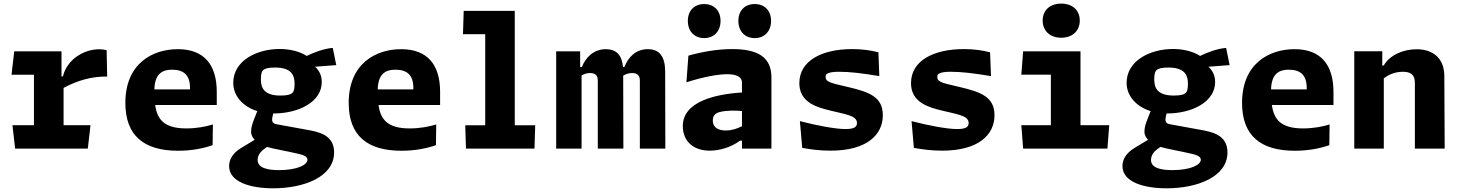

<svg xmlns="http://www.w3.org/2000/svg" viewBox="-20 -825 8100 1066"><path d="M321.5 -540H59L44 -410H168.5V-130H49L64 0H467.5L482.5 -130H333V-337C410 -378 487 -401 575 -400L572 -546.5C558 -550 544.5 -551.5 530.5 -551.5C443.5 -551.5 350.5 -492.5 329.5 -401H321.5Z M869 -418C880.5 -428 899 -438 936 -438C999 -438 1035 -409 1035 -337V-328.5H837C838.5 -381 854 -405 869 -418ZM676 -253.5C676 -72.5 778.5 12 969 12C1047 12 1112 -2 1160.5 -19L1162 -134C1123.5 -122 1071 -112 1015 -112C892 -112 853 -161 841.5 -242H1183.5V-315C1183.5 -463.5 1115 -552 967.5 -552C828.5 -552 676 -474 676 -253.5Z M1498.5 -195C1639 -195 1766.5 -259.5 1766.5 -369.5C1766.5 -409 1749.5 -436 1729.5 -454.5L1847 -463.5L1827.5 -559C1775 -555 1717 -531 1683 -514.5C1645 -538.5 1593 -553 1532.5 -553C1404.5 -553 1275 -487.5 1275 -365C1275 -294.5 1326 -234 1408.5 -208L1390.5 -162.5C1380.5 -137 1374 -116.5 1374 -93C1374 -77 1381.5 -62 1394 -49L1319 -3.5C1272.5 24.5 1252 60 1252 97C1252 185.5 1370 220.5 1496.5 220.5C1667.5 220.5 1835 157 1835 21C1835 -79 1743.5 -93.5 1686.5 -104L1525 -133.5C1505.5 -137 1483.5 -138 1493 -178L1497 -195ZM1410.5 63.5C1410.5 28 1438 7 1463 -9.5C1472 -6.5 1481 -4 1490.5 -2L1607.5 22.5C1657.5 33 1687 40 1687 62C1687 90 1631 119.5 1529 119.5C1470 119.5 1410.5 109.5 1410.5 63.5ZM1428.5 -384C1428.5 -417 1433.5 -429.5 1442.5 -437C1452 -444.5 1469 -450 1507 -450C1598 -450 1615.5 -407.5 1615.5 -360.5C1615.5 -327.5 1610.5 -315 1601.5 -307.5C1592 -300 1575 -294.5 1537 -294.5C1446 -294.5 1428.5 -337 1428.5 -384Z M2109 -418C2120.5 -428 2139 -438 2176 -438C2239 -438 2275 -409 2275 -337V-328.5H2077C2078.5 -381 2094 -405 2109 -418ZM1916 -253.5C1916 -72.5 2018.5 12 2209 12C2287 12 2352 -2 2400.5 -19L2402 -134C2363.5 -122 2311 -112 2255 -112C2132 -112 2093 -161 2081.5 -242H2423.5V-315C2423.5 -463.5 2355 -552 2207.5 -552C2068.5 -552 1916 -474 1916 -253.5Z M2567 0H2947.5L2951.5 -129.5H2838V-764.5H2554.5L2550.5 -635H2674V-129.5H2563Z M3441 0 3440 -405C3453.5 -413.5 3469.5 -419.5 3489 -419.5C3514.5 -419.5 3532.5 -409.5 3532.5 -378.5V0H3674L3673 -426.5C3673 -512 3641.5 -552 3576 -552C3510.5 -552 3467.5 -507.5 3446.5 -452.5H3439C3433 -520 3401.5 -552 3343 -552C3278 -552 3231.5 -507.5 3210.5 -452.5H3201V-540H3068V0H3209V-406C3222 -413.5 3237 -419.5 3256 -419.5C3281 -419.5 3299 -409.5 3299 -378.5V0Z M4263 0V-394.5C4263 -506.5 4190 -552.5 4045.5 -552.5C3961.5 -552.5 3876 -537 3802 -516L3791 -368C3892 -400.5 3971.5 -413 4018 -413C4064.5 -413 4099.5 -400.5 4099.5 -366.5V-311.5C3953.5 -302.5 3771 -262 3771 -125C3771 -41 3829.5 11.5 3920.5 11.5C3972 11.5 4035.5 -5 4089 -44H4099.5V0ZM3799 -709C3799 -651 3835.5 -613.5 3889.5 -613.5C3944 -613.5 3980.5 -651 3980.5 -709C3980.5 -766.5 3944 -802.5 3889.5 -802.5C3835.5 -802.5 3799 -766.5 3799 -709ZM3937.5 -155C3937.5 -183 3951 -196.5 3976 -203C4016.5 -213.5 4068 -211.5 4099.5 -208.5V-124.5C4074.5 -111.5 4044 -100.5 4010 -100.5C3969.5 -100.5 3937.5 -116 3937.5 -155ZM4079.5 -709C4079.5 -651 4116 -613.5 4170 -613.5C4224.5 -613.5 4261 -651 4261 -709C4261 -766.5 4224.5 -802.5 4170 -802.5C4116 -802.5 4079.5 -766.5 4079.5 -709Z M4711.5 -552.5C4541.5 -552.5 4418 -487 4418 -363.5C4418 -276.5 4482 -239.5 4561 -218.5C4665.5 -190.5 4738 -187 4738 -142C4738 -134 4735.5 -127.5 4732 -123.5C4727.5 -118 4716.5 -108.5 4673.5 -108.5C4618.5 -108.5 4515 -128 4421 -152.5L4434 -4C4475 3.5 4527.5 11.5 4591 11.5C4795 11.5 4881.5 -78 4881.5 -185C4881.5 -288 4804.5 -314 4692 -341C4600.5 -363 4564 -367.5 4564 -396.5C4564 -405 4565 -409.5 4569.5 -413.5C4574 -417.5 4588 -426.5 4638 -426.5C4698.5 -426.5 4761.5 -419 4862 -402.5L4857 -534.5C4815 -545.5 4767.5 -552.5 4711.5 -552.5Z M5331.5 -552.5C5161.5 -552.5 5038 -487 5038 -363.5C5038 -276.5 5102 -239.5 5181 -218.5C5285.5 -190.5 5358 -187 5358 -142C5358 -134 5355.5 -127.5 5352 -123.5C5347.5 -118 5336.5 -108.5 5293.5 -108.5C5238.5 -108.5 5135 -128 5041 -152.5L5054 -4C5095 3.5 5147.5 11.5 5211 11.5C5415 11.5 5501.5 -78 5501.5 -185C5501.5 -288 5424.5 -314 5312 -341C5220.5 -363 5184 -367.5 5184 -396.5C5184 -405 5185 -409.5 5189.5 -413.5C5194 -417.5 5208 -426.5 5258 -426.5C5318.5 -426.5 5381.5 -419 5482 -402.5L5477 -534.5C5435 -545.5 5387.5 -552.5 5331.5 -552.5Z M5660.5 -540 5650.5 -410.5H5814.5V-130H5650.5L5660.5 0H6128.5L6138.5 -130H5979V-540ZM5769 -711C5769 -653 5810.5 -615.5 5872 -615.5C5933.5 -615.5 5975 -653 5975 -711C5975 -769 5933.5 -805 5872 -805C5810.5 -805 5769 -769 5769 -711Z M6458.5 -195C6599 -195 6726.5 -259.5 6726.5 -369.5C6726.5 -409 6709.5 -436 6689.5 -454.5L6807 -463.5L6787.5 -559C6735 -555 6677 -531 6643 -514.5C6605 -538.5 6553 -553 6492.5 -553C6364.5 -553 6235 -487.5 6235 -365C6235 -294.5 6286 -234 6368.5 -208L6350.5 -162.5C6340.5 -137 6334 -116.5 6334 -93C6334 -77 6341.5 -62 6354 -49L6279 -3.5C6232.5 24.5 6212 60 6212 97C6212 185.5 6330 220.5 6456.5 220.5C6627.5 220.5 6795 157 6795 21C6795 -79 6703.5 -93.5 6646.5 -104L6485 -133.5C6465.5 -137 6443.5 -138 6453 -178L6457 -195ZM6370.5 63.5C6370.5 28 6398 7 6423 -9.5C6432 -6.5 6441 -4 6450.5 -2L6567.5 22.5C6617.5 33 6647 40 6647 62C6647 90 6591 119.5 6489 119.5C6430 119.5 6370.5 109.5 6370.5 63.5ZM6388.5 -384C6388.5 -417 6393.5 -429.5 6402.5 -437C6412 -444.5 6429 -450 6467 -450C6558 -450 6575.5 -407.5 6575.5 -360.5C6575.5 -327.5 6570.5 -315 6561.5 -307.5C6552 -300 6535 -294.5 6497 -294.5C6406 -294.5 6388.5 -337 6388.5 -384Z M7069 -418C7080.5 -428 7099 -438 7136 -438C7199 -438 7235 -409 7235 -337V-328.5H7037C7038.5 -381 7054 -405 7069 -418ZM6876 -253.5C6876 -72.5 6978.5 12 7169 12C7247 12 7312 -2 7360.5 -19L7362 -134C7323.5 -122 7271 -112 7215 -112C7092 -112 7053 -161 7041.5 -242H7383.5V-315C7383.5 -463.5 7315 -552 7167.5 -552C7028.5 -552 6876 -474 6876 -253.5Z M8001 0 7999 -404.5C7998.5 -496 7942 -551.5 7845 -551.5C7767.5 -551.5 7694.5 -517.5 7662.5 -461H7654.5V-540.5H7499V0H7663V-390C7691 -411.5 7726.5 -426.5 7768.5 -426.5C7811.5 -426.5 7835.5 -411 7835.5 -365.5V0Z"/></svg>

Font: Monaspace Argon ExtraBold
Style: Bold
Weight: 800
Designer: Riley Cran & the Lettermatic Team
Foundry: Lettermatic
Version: Version 1.000 (Monaspace Argon)